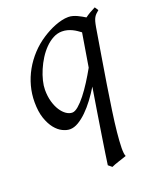

<svg xmlns="http://www.w3.org/2000/svg" viewBox="-132 -538 712 863"><g transform="rotate(-20 224.0 -106.5)"><path d="M169.9 -46.9Q182.6 -46.9 199.5 -61.3Q216.3 -75.7 234.9 -99.1Q253.4 -122.6 272.2 -152.1Q291 -181.6 307.6 -211.4L334 -371.1Q326.2 -377 317.1 -383.1Q308.1 -389.2 297.6 -394.3Q287.1 -399.4 275.1 -402.6Q263.2 -405.8 250 -405.8Q227.5 -405.8 207 -394.8Q186.5 -383.8 168.7 -365.7Q150.9 -347.7 136.2 -324.5Q121.6 -301.3 111.1 -276.6Q100.6 -252 94.7 -228Q88.9 -204.1 88.9 -185.1Q88.9 -153.3 96.2 -127.9Q103.5 -102.5 115.2 -84.5Q127 -66.4 141.4 -56.6Q155.8 -46.9 169.9 -46.9ZM437 -439.9Q428.7 -433.1 423.3 -427.7Q418 -422.4 413.8 -415.3Q409.7 -408.2 406.7 -397.9Q403.8 -387.7 400.9 -371.1Q390.1 -306.2 379.2 -240.2Q368.2 -174.3 358.4 -112.5Q348.6 -50.8 340.6 4.6Q332.5 60.1 328.1 104Q323.7 147.9 323.2 177.7Q322.8 207.5 328.1 218.3Q321.3 220.7 311.5 223.9Q301.8 227.1 291.3 230.5Q280.8 233.9 271 237.5Q261.2 241.2 255.4 244.1L238.3 230Q240.7 211.4 246.1 176Q251.5 140.6 258.8 93.5Q266.1 46.4 275.1 -9.8Q284.2 -65.9 293.9 -126Q276.9 -97.7 257.1 -71.3Q237.3 -44.9 216.6 -24.7Q195.8 -4.4 175 7.8Q154.3 20 134.8 20Q118.7 20 99.6 10.7Q80.6 1.5 64.2 -18.8Q47.9 -39.1 36.9 -71Q25.9 -103 25.9 -148.9Q25.9 -187.5 35.9 -224.9Q45.9 -262.2 64.9 -296.1Q84 -330.1 111.1 -359.4Q138.2 -388.7 172.9 -411.1Q186.5 -419.9 202.1 -428.2Q217.8 -436.5 234.1 -442.9Q250.5 -449.2 266.8 -453.1Q283.2 -457 298.8 -457Q309.6 -457 319.8 -454.1Q330.1 -451.2 339.8 -446.8Q349.6 -442.4 358.4 -437.3Q367.2 -432.1 375.5 -427.2Q386.7 -435.5 399.4 -442.9Q412.1 -450.2 425.8 -457Z"/></g></svg>

Font: Gentium Plus Phon
Style: Italic
Weight: 400
Italic angle: -8°
Designer: J. Victor Gaultney, Annie Olsen, Iska Routamaa, Becca Hirsbrunner
Foundry: SIL International
Version: Version 5.000